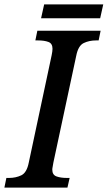

<svg xmlns="http://www.w3.org/2000/svg" viewBox="-40 -854 490 874"><path d="M-20 0 -11 -44H1Q32 -44 57 -56Q82 -68 91 -114L195 -602Q199 -621 199 -632Q199 -656 180.5 -663Q162 -670 133 -670H121L130 -714H418L409 -670H397Q366 -670 341 -658Q316 -646 307 -600L203 -114Q202 -106 200 -96.5Q198 -87 198 -82Q198 -58 217 -51Q236 -44 265 -44H277L267 0ZM147 -771 161 -834H430L416 -771Z"/></svg>

Font: Noto Serif SemiCondensed Medium
Style: Italic
Weight: 500
Width: 4
Italic angle: -12°
Designer: Monotype Design Team
Foundry: Monotype Imaging Inc.
Version: Version 2.013